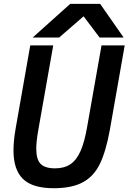

<svg xmlns="http://www.w3.org/2000/svg" viewBox="-20 -960 663 990"><path d="M49.5 -184.5Q49.5 -233.5 61 -299.5L136 -726H254.5L178.5 -295.5Q167 -232 167 -192.5Q167 -138 189.5 -115Q212 -92 264 -92Q311.5 -92 343 -113.2Q374.5 -134.5 395 -180.5Q415.5 -226.5 429 -304L503.5 -726H623L546.5 -291Q526.5 -180.5 495.5 -116Q464.5 -51.5 407.8 -20.5Q351 10.5 256.5 10.5Q148 10.5 98.8 -37Q49.5 -84.5 49.5 -184.5ZM342 -940H496.5L617.5 -766.5H493.5L411 -876L285 -766.5H148.5Z"/></svg>

Font: JuliaMono SemiBoldItalic
Style: Regular
Weight: 600
Italic angle: -9°
Monospace: yes
Designer: cormullion
Foundry: corm
Version: Version 0.049; ttfautohint (v1.8.4)